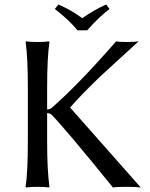

<svg xmlns="http://www.w3.org/2000/svg" viewBox="-20 -832 669 855"><path d="M325.2 -696.8Q288.6 -742.2 224.1 -792L240.2 -812Q299.3 -786.1 346.2 -751Q403.8 -791 453.1 -812L467.8 -792Q418.9 -754.9 368.2 -696.8ZM104 -444.8Q104 -573.7 94.2 -645L96.2 -647.9Q114.3 -645 147 -645Q179.7 -645 198.2 -647.9L200.2 -645Q189.9 -575.2 189.9 -444.8V-344.2Q203.1 -345.7 211.9 -353Q332 -458.5 497.1 -647.9Q510.3 -645 545.9 -645Q581.1 -645 597.2 -647.9L428.7 -493.7Q339.4 -408.2 293 -354V-352.1L606.9 2.9Q587.9 0 544.9 0Q500 0 482.9 2.9Q265.6 -265.1 209 -321.8Q202.1 -327.6 189.9 -328.6V-200.2Q189.9 -75.2 200.2 0L198.2 2.9Q179.7 0 147 0Q114.3 0 96.2 2.9L94.2 0Q104 -67.9 104 -200.2Z"/></svg>

Font: Linux Biolinum G
Style: Regular
Weight: 400
Designer: Philipp H. Poll
Foundry: Philipp H. Poll
Version: Version 1.1.0 ; ttfautohint (v1.6)